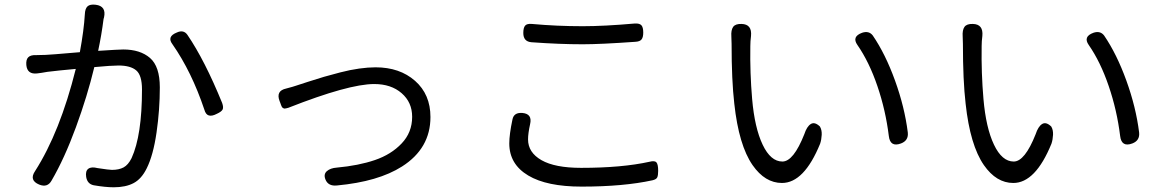

<svg xmlns="http://www.w3.org/2000/svg" viewBox="-20 -793 5040 830"><path d="M387.7 -502.9Q357.4 -377 308.1 -242.7Q258.8 -108.4 203.1 -12.7Q185.5 19.5 149.4 4.9Q104.5 -13.7 131.8 -53.7Q239.3 -221.7 307.6 -495.1Q232.4 -488.3 184.6 -482.4Q158.2 -477.5 140.6 -475.6Q97.7 -470.7 93.8 -511.7Q91.8 -535.2 102.1 -545.4Q112.3 -555.7 135.7 -554.7Q141.6 -554.7 155.3 -555.2Q168.9 -555.7 176.8 -555.7Q189.5 -555.7 325.2 -567.4Q342.8 -663.1 346.7 -730.5Q347.7 -755.9 358.4 -765.6Q369.1 -775.4 393.6 -772.5Q440.4 -766.6 429.7 -717.8Q429.7 -716.8 428.7 -714.4Q427.7 -711.9 427.7 -710.9Q418.9 -641.6 404.3 -573.2Q494.1 -579.1 512.7 -579.1Q585.9 -579.1 628.4 -542.5Q670.9 -505.9 670.9 -415Q670.9 -318.4 656.7 -220.2Q642.6 -122.1 614.3 -65.4Q591.8 -19.5 557.6 -1.5Q523.4 16.6 471.7 16.6Q435.5 16.6 384.8 7.8Q357.4 2 352.5 -28.3Q348.6 -53.7 361.8 -63.5Q375 -73.2 401.4 -66.4Q452.1 -58.6 463.9 -58.6Q494.1 -58.6 514.2 -69.3Q534.2 -80.1 548.8 -109.4Q593.8 -208 593.8 -406.2Q593.8 -467.8 568.8 -488.8Q543.9 -509.8 492.2 -509.8Q460.9 -509.8 387.7 -502.9ZM863.3 -319.3Q808.6 -482.4 725.6 -601.6Q700.2 -634.8 744.1 -652.3Q773.4 -666 790 -642.6Q865.2 -532.2 940.4 -347.7Q947.3 -328.1 941.9 -318.8Q936.5 -309.6 917 -300.8Q896.5 -290 882.8 -293.9Q869.1 -297.9 863.3 -319.3Z M1717.8 -73.2Q1615.2 -7.8 1436.5 8.8Q1398.4 12.7 1386.7 -17.6Q1377.9 -40 1393.1 -53.2Q1408.2 -66.4 1435.5 -68.4Q1530.3 -77.1 1600.6 -101.1Q1670.9 -125 1716.3 -172.9Q1761.7 -220.7 1761.7 -288.1Q1761.7 -350.6 1716.3 -390.1Q1670.9 -429.7 1597.7 -429.7Q1487.3 -429.7 1226.6 -327.1Q1221.7 -325.2 1217.3 -324.7Q1212.9 -324.2 1210.4 -323.7Q1208 -323.2 1205.1 -325.2Q1202.1 -327.1 1200.7 -328.1Q1199.2 -329.1 1197.3 -333.5Q1195.3 -337.9 1194.8 -339.4Q1194.3 -340.8 1191.9 -347.7Q1189.5 -354.5 1188.5 -356.4Q1171.9 -400.4 1216.8 -410.2Q1250 -418.9 1260.7 -422.9Q1266.6 -424.8 1310.1 -439Q1353.5 -453.1 1380.4 -460.9Q1407.2 -468.8 1450.7 -480Q1494.1 -491.2 1532.7 -496.6Q1571.3 -502 1603.5 -502Q1708 -502 1774.4 -443.4Q1840.8 -384.8 1840.8 -287.1Q1840.8 -151.4 1717.8 -73.2Z M2726.6 -612.3Q2576.2 -601.6 2499 -601.6Q2398.4 -601.6 2277.3 -610.4Q2242.2 -613.3 2242.2 -650.4Q2242.2 -672.9 2250 -682.1Q2257.8 -691.4 2279.3 -689.5Q2386.7 -679.7 2499 -679.7Q2591.8 -679.7 2724.6 -691.4Q2745.1 -692.4 2752.9 -683.6Q2760.7 -674.8 2760.7 -652.3Q2760.7 -631.8 2753.4 -622.6Q2746.1 -613.3 2726.6 -612.3ZM2263.7 -34.2Q2181.6 -83 2181.6 -172.9Q2181.6 -211.9 2195.3 -276.4Q2201.2 -307.6 2238.3 -304.7Q2282.2 -300.8 2271.5 -255.9Q2262.7 -215.8 2262.7 -190.4Q2262.7 -133.8 2320.8 -100.6Q2378.9 -67.4 2492.2 -67.4Q2668.9 -67.4 2788.1 -93.8Q2810.5 -99.6 2817.9 -90.8Q2825.2 -82 2825.2 -54.7Q2825.2 -35.2 2821.3 -26.4Q2817.4 -17.6 2800.8 -13.7Q2675.8 13.7 2494.1 13.7Q2343.8 13.7 2263.7 -34.2Z M3233.4 -79.1Q3173.8 -165 3154.3 -344.7Q3142.6 -445.3 3142.6 -603.5Q3142.6 -623 3141.6 -634.8Q3139.6 -663.1 3149.4 -676.8Q3159.2 -690.4 3185.5 -689.5Q3231.4 -688.5 3226.6 -637.7Q3223.6 -614.3 3223.6 -593.8Q3221.7 -477.5 3231.4 -365.2Q3242.2 -240.2 3276.9 -167.5Q3311.5 -94.7 3362.3 -94.7Q3410.2 -94.7 3457 -212.9Q3467.8 -246.1 3484.9 -256.8Q3502 -267.6 3524.4 -246.1Q3533.2 -231.4 3532.2 -210.4Q3531.2 -189.5 3525.4 -171.9Q3456.1 -2 3360.4 -2Q3287.1 -2 3233.4 -79.1ZM3822.3 -205.1Q3808.6 -316.4 3772.9 -420.9Q3737.3 -525.4 3686.5 -598.6Q3661.1 -634.8 3707 -651.4Q3736.3 -661.1 3752.9 -639.6Q3807.6 -559.6 3849.1 -444.8Q3890.6 -330.1 3904.3 -220.7Q3908.2 -185.5 3875 -172.9Q3828.1 -155.3 3822.3 -205.1Z M4233.4 -79.1Q4173.8 -165 4154.3 -344.7Q4142.6 -445.3 4142.6 -603.5Q4142.6 -623 4141.6 -634.8Q4139.6 -663.1 4149.4 -676.8Q4159.2 -690.4 4185.5 -689.5Q4231.4 -688.5 4226.6 -637.7Q4223.6 -614.3 4223.6 -593.8Q4221.7 -477.5 4231.4 -365.2Q4242.2 -240.2 4276.9 -167.5Q4311.5 -94.7 4362.3 -94.7Q4410.2 -94.7 4457 -212.9Q4467.8 -246.1 4484.9 -256.8Q4502 -267.6 4524.4 -246.1Q4533.2 -231.4 4532.2 -210.4Q4531.2 -189.5 4525.4 -171.9Q4456.1 -2 4360.4 -2Q4287.1 -2 4233.4 -79.1ZM4822.3 -205.1Q4808.6 -316.4 4772.9 -420.9Q4737.3 -525.4 4686.5 -598.6Q4661.1 -634.8 4707 -651.4Q4736.3 -661.1 4752.9 -639.6Q4807.6 -559.6 4849.1 -444.8Q4890.6 -330.1 4904.3 -220.7Q4908.2 -185.5 4875 -172.9Q4828.1 -155.3 4822.3 -205.1Z"/></svg>

Font: GenSenMaruGothic TW TTF Regular
Style: Regular
Weight: 400
Version: Version 1.301